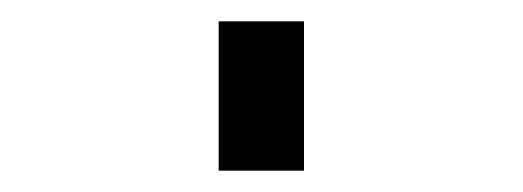

<svg xmlns="http://www.w3.org/2000/svg" viewBox="-20 60 490 180"><path d="M185 220V80H265V220Z"/></svg>

Font: Iosevka Etoile Medium
Style: Regular
Weight: 500
Designer: Belleve Invis
Foundry: Belleve Invis
Version: Version 22.1.2; ttfautohint (v1.8.4)